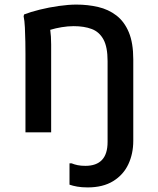

<svg xmlns="http://www.w3.org/2000/svg" viewBox="-20 -577 689 837"><path d="M91 0V-343Q91 -363 90.5 -394.5Q90 -426 88.5 -457Q87 -488 83 -506L85 -514Q113 -525 153.5 -535Q194 -545 236.5 -551Q279 -557 313 -557Q363 -557 408 -546.5Q453 -536 487.5 -509.5Q522 -483 541.5 -436.5Q561 -390 561 -318V37Q561 93 539.5 139Q518 185 473.5 212.5Q429 240 362 240Q336 240 316.5 236.5Q297 233 283 228V135H292Q304 140 318.5 143Q333 146 352 146Q449 146 449 42V-311Q449 -372 431 -405Q413 -438 380 -450.5Q347 -463 301 -463Q276 -463 249 -458.5Q222 -454 199 -447Q203 -419 203 -383V0Z"/></svg>

Font: Kufam Medium
Style: Regular
Weight: 500
Designer: Wael Morcos, Artur Schmal
Foundry: Original Type
Version: Version 1.300; ttfautohint (v1.8.3)